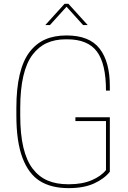

<svg xmlns="http://www.w3.org/2000/svg" viewBox="-20 -970 665 996"><path d="M335.9 5.9Q245.6 5.9 186.8 -31Q127.9 -67.9 96.4 -151.9Q64.9 -235.8 64.9 -370.1V-410.2Q64.9 -510.7 82.3 -583.5Q99.6 -656.2 133.5 -700.4Q167.5 -744.6 214.6 -765.4Q261.7 -786.1 325.2 -786.1Q443.8 -786.1 496.8 -717.8Q549.8 -649.4 549.8 -522.9V-500H529.8Q529.8 -640.1 482.4 -703.1Q435.1 -766.1 328.1 -766.1H321.8Q265.6 -766.1 222.9 -746.8Q180.2 -727.5 148.7 -686Q117.2 -644.5 101.1 -575.2Q85 -505.9 85 -410.2V-370.1Q85 -273.9 101.3 -205.1Q117.7 -136.2 149.9 -94.5Q182.1 -52.7 227.3 -33.4Q272.5 -14.2 333 -14.2H338.9Q406.7 -14.2 455.8 -35.2Q504.9 -56.2 529.8 -87.9V-341.8H371.1V-361.8H549.8V-79.1Q521.5 -43 468.5 -18.6Q415.5 5.9 335.9 5.9ZM238.8 -839.8H214.8L314.9 -950.2H335L435.1 -839.8H411.1L325.2 -935.1Z"/></svg>

Font: Cooper Hewitt
Style: Thin
Weight: 701
Designer: Village Type and Design LLC
Foundry: Cooper Hewitt Smithsonian Design Museum
Version: 1.000